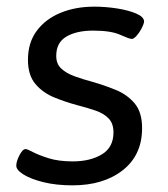

<svg xmlns="http://www.w3.org/2000/svg" viewBox="-20 -550 505 577"><path d="M198 7Q149 7 110.5 -2.5Q72 -12 50 -26Q28 -40 29 -53Q29 -65 38.5 -83.5Q48 -102 57 -102Q62 -102 79 -93Q96 -84 126 -74.5Q156 -65 199 -65Q251 -65 286 -86Q321 -107 321 -152Q321 -179 306.5 -194Q292 -209 267.5 -217.5Q243 -226 212 -234Q178 -243 143.5 -257Q109 -271 86.5 -297.5Q64 -324 64 -370Q64 -422 90.5 -457.5Q117 -493 162 -511.5Q207 -530 263 -530Q298 -530 332.5 -524.5Q367 -519 390 -509Q413 -499 413 -485Q412 -477 405.5 -464.5Q399 -452 390.5 -442.5Q382 -433 376 -433Q369 -433 341 -445.5Q313 -458 260 -458Q210 -458 179.5 -440Q149 -422 149 -382Q149 -358 164 -344Q179 -330 203.5 -321Q228 -312 258 -304Q293 -294 327.5 -280Q362 -266 384.5 -239.5Q407 -213 407 -165Q407 -84 349 -38.5Q291 7 198 7Z"/></svg>

Font: Asap Semi Expanded Semi Expanded Regular
Style: Italic
Weight: 400
Width: 6
Italic angle: -6°
Designer: Pablo Cosgaya
Foundry: Omnibus-Type
Version: Version 3.001; ttfautohint (v1.8.4.7-5d5b)